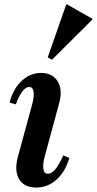

<svg xmlns="http://www.w3.org/2000/svg" viewBox="-20 -828 434 861"><path d="M143 13Q88 13 65.5 -25Q43 -63 61 -128L124 -359Q134 -396 130.5 -417Q127 -438 111 -438Q80 -438 51 -360L23 -368Q38 -428 76.5 -464.5Q115 -501 164 -501Q216 -501 239 -462.5Q262 -424 245 -364L181 -128Q171 -91 174.5 -70Q178 -49 194 -49Q211 -49 227 -67.5Q243 -86 264 -131L291 -120Q273 -58 233.5 -22.5Q194 13 143 13ZM213 -560 194 -571 277 -808H281L394 -744V-740Z"/></svg>

Font: Platypi Medium
Style: Italic
Weight: 500
Italic angle: -13°
Designer: David Sargent
Foundry: Bolt Cutter Type
Version: Version 1.200; ttfautohint (v1.8.4.7-5d5b)